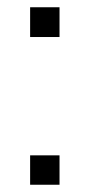

<svg xmlns="http://www.w3.org/2000/svg" viewBox="-20 -509 247 529"><path d="M63 -407V-489H144V-407ZM63 0V-81H144V0Z"/></svg>

Font: Nunito Sans 10pt Condensed Light
Style: Regular
Weight: 300
Width: 3
Designer: Vernon Adams
Foundry: Vernon Adams
Version: Version 3.101;gftools[0.9.27]